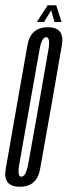

<svg xmlns="http://www.w3.org/2000/svg" viewBox="-44 -710 258 733"><path d="M32 3Q97 3 109 -64.5Q121 -132 151 -300.5Q180.5 -469 192.2 -537.5Q204 -606 139 -606Q73 -606 60.8 -537.5Q48.5 -469 19 -300.5Q-10.5 -132.5 -22.2 -64.8Q-34 3 32 3ZM37.5 -35.5Q21 -35.5 29.8 -84Q38.5 -132.5 68 -300.5Q98 -468.5 106.5 -518.2Q115 -568 132 -568Q149.5 -568 140.5 -518.5Q131.5 -469 102.5 -300.5Q72.5 -133 63.8 -84.2Q55 -35.5 37.5 -35.5ZM96.5 -626H124L151.5 -670.5L164 -626H191L170.5 -690H138Z"/></svg>

Font: Anybody UltraCondensed Light
Style: Italic
Weight: 300
Width: 1
Italic angle: -10°
Version: Version 1.113;gftools[0.9.25]